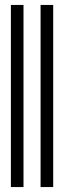

<svg xmlns="http://www.w3.org/2000/svg" viewBox="-20 -756 260 776"><path d="M144 0V-736H195V0ZM24 0V-736H75V0Z"/></svg>

Font: STIXGeneralUnicodeRegular
Style: Regular
Weight: 400
Designer: MicroPress Inc., with final additions and corrections provided by Coen Hoffman, Elsevier (retired)
Version: Version 1.1.0